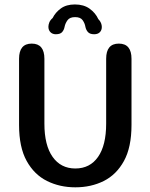

<svg xmlns="http://www.w3.org/2000/svg" viewBox="-20 -810 659 841"><path d="M310 10.5Q242 10.5 186 -17.2Q130 -45 96.8 -105Q63.5 -165 63.5 -262.5V-552.5Q63.5 -619 119 -619Q174.5 -619 174.5 -552.5V-268.5Q174.5 -173.5 210.5 -122.8Q246.5 -72 310 -72Q374 -72 409.5 -122.8Q445 -173.5 445 -268.5V-552.5Q445 -619 500.5 -619Q556 -619 556 -552.5V-262.5Q556 -165 523 -105Q490 -45 434.5 -17.2Q379 10.5 310 10.5ZM392.5 -660Q373.5 -660 365 -669.8Q356.5 -679.5 354 -693Q351.5 -708 342 -721.5Q332.5 -735 309 -735Q285.5 -735 275.8 -721.5Q266 -708 263 -693Q260.5 -679 252.2 -669.5Q244 -660 224.5 -660Q210 -660 201 -669Q192 -678 192 -693Q192 -701.5 196 -711.8Q200 -722 210.5 -731Q222.5 -755.5 246.5 -773Q270.5 -790.5 308 -790.5Q347 -790.5 372.8 -771.8Q398.5 -753 410.5 -726.5Q419 -718 422.5 -709Q426 -700 426 -692Q426 -677.5 417.2 -668.8Q408.5 -660 392.5 -660Z"/></svg>

Font: Sono Monospace Medium
Style: Regular
Weight: 500
Designer: Tyler Finck
Foundry: Tyler Finck
Version: Version 2.112